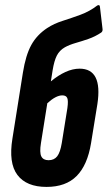

<svg xmlns="http://www.w3.org/2000/svg" viewBox="-20 -729 423 755"><path d="M163 6Q84 6 48.5 -41Q13 -88 29 -185L70 -443Q81 -512 103 -552Q125 -592 166 -619Q192 -636 226.5 -647Q261 -658 296.5 -671Q332 -684 362 -707Q366 -710 369.5 -708.5Q373 -707 373 -702L383 -617Q385 -606 378 -601Q354 -585 328 -576Q302 -567 277.5 -560Q253 -553 235 -543Q214 -531 203.5 -510.5Q193 -490 187 -453L180 -409Q209 -433 237.5 -446Q266 -459 293 -459Q384 -459 363 -320L338 -166Q324 -80 281.5 -37Q239 6 163 6ZM141 -166Q135 -129 142.5 -114Q150 -99 171 -99Q193 -99 205 -114.5Q217 -130 223 -167L245 -304Q249 -333 244.5 -343.5Q240 -354 225 -354Q200 -354 166 -323Z"/></svg>

Font: Sofia Sans Extra Condensed ExtraBold
Style: Italic
Weight: 800
Italic angle: -9°
Designer: Botio Nikoltchev, Ani Petrova
Foundry: lettersoup
Version: Version 4.101; ttfautohint (v1.8.4.7-5d5b)